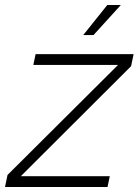

<svg xmlns="http://www.w3.org/2000/svg" viewBox="-39 -746 553 766"><path d="M293 -606H334L443 -726H389ZM-19 0H390L399 -43H44L484 -482L494 -530H103L94 -487H432L-9 -48Z"/></svg>

Font: Geist ExtraLight
Style: Italic
Weight: 200
Italic angle: -12°
Designer: Basement.studio, Andrés Briganti, Mateo Zaragoza
Foundry: Basement.studio, Vercel, Andrés Briganti, Guido Ferreyra, Mateo Zaragoza
Version: Version 1.500